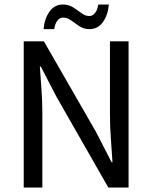

<svg xmlns="http://www.w3.org/2000/svg" viewBox="-20 -841 684 861"><path d="M86.4 0V-655.8H176.8L410.2 -250L480.5 -113.3H484.4Q481.4 -163.1 477.3 -217.8Q473.1 -272.5 473.1 -324.2V-655.8H556.6V0H465.8L233.4 -406.7L163.1 -542.5H158.7Q162.1 -492.7 166 -440.2Q169.9 -387.7 169.9 -335.4V0ZM175.3 -710.4Q179.7 -758.8 202.6 -789.8Q225.6 -820.8 261.7 -820.8Q288.6 -820.8 308.3 -807.9Q328.1 -794.9 345.5 -782Q362.8 -769 380.9 -769Q395 -769 406 -782.5Q417 -795.9 420.9 -820.8H468.3Q463.9 -772.9 441.2 -741.7Q418.5 -710.4 382.3 -710.4Q356 -710.4 335.9 -723.6Q315.9 -736.8 298.8 -749.5Q281.7 -762.2 263.2 -762.2Q249 -762.2 238 -749.3Q227.1 -736.3 223.1 -710.4Z"/></svg>

Font: Varta Light Medium
Style: Regular
Weight: 500
Version: Version 1.004